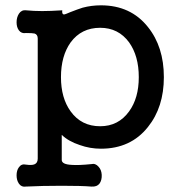

<svg xmlns="http://www.w3.org/2000/svg" viewBox="-20 -559 695 718"><path d="M354.5 -455.1Q422.9 -455.1 462.9 -400.4Q499 -349.6 499 -270.5Q499 -192.4 462.9 -142.6Q422.9 -86.9 354.5 -86.9Q284.2 -86.9 244.1 -142.6Q208 -192.4 208 -270.5Q208 -349.6 244.1 -400.4Q284.2 -455.1 354.5 -455.1ZM121.1 34.2Q121.1 50.8 108.4 55.7Q98.6 59.6 77.1 56.6Q60.5 52.7 50.8 66.4Q42 78.1 42 96.7Q42 115.2 50.8 127.9Q60.5 141.6 77.1 138.7Q135.7 135.7 210.9 135.7Q286.1 135.7 321.3 138.7Q341.8 140.6 352.5 127Q361.3 114.3 360.4 94.7Q359.4 76.2 348.6 64.5Q336.9 50.8 321.3 54.7Q273.4 59.6 248 57.6Q210.9 55.7 210.9 39.1V-54.7Q236.3 -30.3 278.3 -16.6Q316.4 -2.9 357.4 -2.9Q468.8 -2.9 533.2 -84Q592.8 -158.2 592.8 -270.5Q592.8 -383.8 533.2 -458Q468.8 -539.1 357.4 -539.1Q322.3 -539.1 289.1 -530.3Q270.5 -524.4 243.2 -513.7Q223.6 -504.9 218.8 -504.9Q210.9 -505.9 212.9 -520.5Q168.9 -517.6 137.7 -517.6Q106.4 -517.6 77.1 -520.5Q60.5 -522.5 50.8 -507.8Q42 -494.1 42 -475.6Q42 -457 50.8 -445.3Q60.5 -432.6 77.1 -435.5Q101.6 -435.5 109.4 -433.6Q121.1 -429.7 121.1 -415Z"/></svg>

Font: Gungsuh
Style: Regular
Weight: 400
Version: Version 2.21